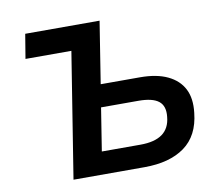

<svg xmlns="http://www.w3.org/2000/svg" viewBox="-78 -798 1017 890"><g transform="rotate(-10 430.5 -352.5)"><path d="M198 0 292 -590H76L95 -705H445L399 -414H584Q662 -414 713.5 -389.5Q765 -365 788 -320Q811 -275 803 -208Q792 -102 721.5 -51Q651 0 532 0ZM350 -106H532Q599 -106 635 -132Q671 -158 676 -211Q682 -262 653 -285Q624 -308 558 -308H382Z"/></g></svg>

Font: Nunito Sans 8pt
Style: Bold Italic
Weight: 700
Italic angle: -9°
Version: Version 3.101;gftools[0.9.27]